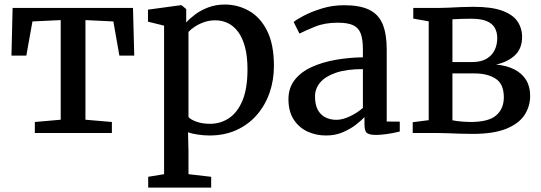

<svg xmlns="http://www.w3.org/2000/svg" viewBox="-20 -586 2384 846"><path d="M133.5 0V-48.5L247.5 -58.5V-497.5L123 -491.5L96 -341H30.5L35.5 -551H566L571.5 -341H506L479.5 -491.5L356.5 -497.5V-58.5L473 -48.5V0Z M633 240.5V193L703 181.5V-473L632 -490.5V-543.5L776 -563H780L800.5 -546V-487Q816 -504.5 840.5 -522.8Q865 -541 898 -553.5Q931 -566 970.5 -566Q1028 -566 1077.5 -538Q1127 -510 1157 -450.2Q1187 -390.5 1187 -295.5Q1187 -232 1167.5 -176.5Q1148 -121 1111 -78.8Q1074 -36.5 1021.5 -12.8Q969 11 903 11Q878.5 11 851.8 7Q825 3 808.5 -3L810.5 80V181.5L910.5 193V240.5ZM905.5 -40.5Q952 -40.5 989.2 -65.5Q1026.5 -90.5 1048.5 -143.2Q1070.5 -196 1070.5 -280.5Q1070.5 -338 1059.5 -379Q1048.5 -420 1029 -446Q1009.5 -472 984 -484.2Q958.5 -496.5 929 -496.5Q902 -496.5 878.8 -488.2Q855.5 -480 838 -468.2Q820.5 -456.5 810.5 -445.5V-71Q818 -60 844.5 -50.2Q871 -40.5 905.5 -40.5Z M1416.5 11Q1372 11 1334.5 -6.5Q1297 -24 1274 -59.5Q1251 -95 1251 -149Q1251 -198.5 1278.2 -233.5Q1305.5 -268.5 1352 -290Q1398.5 -311.5 1457 -322Q1515.5 -332.5 1579 -333.5V-369Q1579 -412.5 1569.5 -438Q1560 -463.5 1536.2 -474.8Q1512.5 -486 1468 -486Q1410.5 -486 1367.2 -468.2Q1324 -450.5 1299.5 -438L1274 -489Q1285 -499 1318 -516.5Q1351 -534 1397.8 -548.5Q1444.5 -563 1496.5 -563Q1566 -563 1607.2 -542.8Q1648.5 -522.5 1666.2 -479.2Q1684 -436 1684 -367.5V-50.5L1741.5 -50V-6.5Q1730.5 -3.5 1712.2 0Q1694 3.5 1673.5 6Q1653 8.5 1635.5 8.5Q1608.5 8.5 1597.2 0.2Q1586 -8 1586 -37.5V-70Q1573.5 -56.5 1549.5 -37.5Q1525.5 -18.5 1491.8 -3.8Q1458 11 1416.5 11ZM1462.5 -58Q1489 -58 1521.5 -73.2Q1554 -88.5 1579 -110.5V-281.5Q1507 -281.5 1460.2 -265.5Q1413.5 -249.5 1390.8 -222.5Q1368 -195.5 1368 -161Q1368 -125 1380.2 -102.2Q1392.5 -79.5 1414 -68.8Q1435.5 -58 1462.5 -58Z M2061.5 4Q2037.5 4 2007.8 3Q1978 2 1950.5 1Q1923 0 1906 0H1798.5V-47.5L1869 -56.5V-492L1801 -504V-551H1913.5Q1931 -551 1957 -552.2Q1983 -553.5 2011.8 -554.8Q2040.5 -556 2066 -556Q2146 -556 2193 -538.8Q2240 -521.5 2260.2 -491.5Q2280.5 -461.5 2280.5 -423.5Q2280.5 -372 2249 -342.5Q2217.5 -313 2166 -301.5Q2212.5 -297.5 2246.2 -280.2Q2280 -263 2298 -234Q2316 -205 2316 -164Q2316 -117 2291 -79Q2266 -41 2210.2 -18.5Q2154.5 4 2061.5 4ZM2053.5 -48.5Q2133 -48.5 2166.5 -77.8Q2200 -107 2200 -157.5Q2200 -216 2164 -239.2Q2128 -262.5 2071 -262.5H1973.5V-56Q1981.5 -54 1994 -52.5Q2006.5 -51 2022 -49.8Q2037.5 -48.5 2053.5 -48.5ZM1973.5 -312.5H2059Q2100 -312.5 2124.5 -327.5Q2149 -342.5 2160 -366.2Q2171 -390 2171 -418Q2171 -443 2160.8 -462.2Q2150.5 -481.5 2125.5 -492.5Q2100.5 -503.5 2055.5 -503.5Q2034.5 -503.5 2013.5 -502.8Q1992.5 -502 1973.5 -501Z"/></svg>

Font: Merriweather 28pt Medium
Style: Regular
Weight: 500
Version: Version 2.100